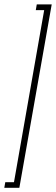

<svg xmlns="http://www.w3.org/2000/svg" viewBox="-81 -736 260 893"><path d="M-61 137.5H9L159.5 -715.5H90L85.5 -689H124.5L-16 111.5H-56.5Z"/></svg>

Font: Anybody UltraCondensed ExtraLight
Style: Italic
Weight: 250
Width: 1
Italic angle: -10°
Version: Version 1.113;gftools[0.9.25]